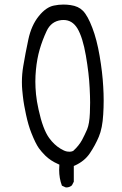

<svg xmlns="http://www.w3.org/2000/svg" viewBox="-20 -737 540 851"><path d="M304.2 -67.9Q295.9 -64.5 289.1 -64.5Q282.2 -64.5 277.3 -65.4Q264.2 -67.9 248 -78.1Q219.7 -95.2 197.8 -125.5Q169.9 -164.1 150.9 -251.5Q142.6 -288.6 139.6 -319.1Q136.7 -349.6 136.7 -375.5Q136.7 -401.4 139.2 -426.8Q144 -477.1 156 -518.3Q168 -559.6 186.5 -599.1Q206.5 -642.6 251.5 -647.9Q256.8 -648.4 261.7 -648.4Q300.3 -648.4 323.2 -610.8Q346.7 -571.3 360.6 -490.7Q374.5 -410.2 377.4 -346.7Q379.4 -308.6 379.4 -282Q379.4 -255.4 378.4 -236.3Q376.5 -188.5 366.2 -163.6Q356 -140.1 344.2 -117.7Q330.1 -91.3 304.2 -67.9ZM273.9 93.8Q288.1 93.8 298.8 84.5L307.1 68.4V-1.5L312 -3.4Q355 -22.9 378.4 -57.9Q401.9 -92.8 418 -130.9Q434.1 -168.9 437.5 -229.5Q439.5 -260.3 439.5 -291.3Q439.5 -322.3 437.5 -353.5Q434.1 -416 421.6 -489Q409.2 -562 389.2 -613.8Q368.7 -668 347.2 -689.5Q327.6 -709.5 293 -714.4Q277.3 -716.8 261.2 -716.8Q240.2 -716.8 219.2 -712.4Q184.1 -705.6 151.9 -665.5Q119.1 -625 105.7 -562.3Q92.3 -499.5 83 -443.4Q77.1 -408.7 77.1 -373.5Q77.1 -353.5 78.6 -337.9Q80.1 -322.3 81.3 -311.3Q82.5 -300.3 84 -289.8Q85.4 -279.3 87.4 -269Q90.8 -248.5 95.2 -229.5Q105.5 -181.2 119.1 -147.5Q137.2 -101.6 152.3 -80.1Q163.6 -64.5 180.7 -47.4Q204.1 -24.4 237.8 -9.8L243.2 -7.3Q242.2 7.8 242.2 16.1Q242.2 53.2 254.4 85.9L270.5 93.3Q272.5 93.8 273.9 93.8Z"/></svg>

Font: NaikaiFont
Style: Light
Weight: 300
Version: Version 1.89